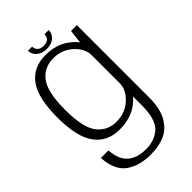

<svg xmlns="http://www.w3.org/2000/svg" viewBox="-271 -777 1098 1098"><g transform="rotate(-45 278.0 -227.5)"><path d="M263 231Q331 231 379.2 209.2Q427.5 187.5 457.5 134.8Q487.5 82 487.5 -8V-592H440.5L426 -468.5V-3.5Q426 106 382.2 148Q338.5 190 264.5 190Q220 190 185.8 175Q151.5 160 132 128.5Q112.5 97 108.5 42.5H47.5Q54 146.5 112.5 188.8Q171 231 263 231ZM239 4Q330.5 4 391.5 -43.2Q452.5 -90.5 452.5 -141.5L426 -183.5Q426 -130.5 377 -85.5Q328 -40.5 257.5 -40.5Q185 -40.5 141.2 -96Q97.5 -151.5 97.5 -297Q97.5 -442.5 141.2 -498Q185 -553.5 257.5 -553.5Q328 -553.5 377 -508.5Q426 -463.5 426 -410.5L452 -451.5Q452 -500 391 -549Q330 -598 238.5 -598Q140 -598 87.5 -526.8Q35 -455.5 35 -297Q35 -139.5 87.8 -67.8Q140.5 4 239 4ZM269.5 -617Q297.5 -617 316.2 -626.8Q335 -636.5 344.5 -652.2Q354 -668 354 -686H320Q320 -674.5 315.5 -664.2Q311 -654 300 -648Q289 -642 269.5 -642Q252 -642 241 -648.2Q230 -654.5 224.8 -664.2Q219.5 -674 219.5 -686H186Q186 -668 196.2 -652.2Q206.5 -636.5 225 -626.8Q243.5 -617 269.5 -617Z"/></g></svg>

Font: Anybody UltraCondensed Thin Light
Style: Regular
Weight: 300
Version: Version 1.111